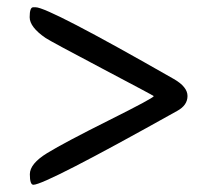

<svg xmlns="http://www.w3.org/2000/svg" viewBox="-20 -550 601 534"><path d="M473.1 -241.7Q105.5 -36.1 72.8 -36.1Q63 -36.1 63 -65.4Q63 -94.7 111.3 -124.3Q159.7 -153.8 283.7 -215.8Q407.7 -277.8 407.7 -282.7Q407.7 -283.7 264.2 -359.4Q120.6 -435.1 106.9 -444.3Q62.5 -474.6 62.5 -502.2Q62.5 -529.8 72.3 -529.8H79.1Q114.3 -529.8 462.9 -330.6Q501.5 -308.6 501.5 -283Q501.5 -257.3 473.1 -241.7Z"/></svg>

Font: Averia Serif
Style: Regular
Weight: 500
Version: Version 1.0